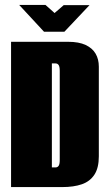

<svg xmlns="http://www.w3.org/2000/svg" viewBox="-20 -761 442 781"><path d="M25 0V-591H257Q301 -591 328.5 -578Q356 -565 369 -542.5Q382 -520 382 -490V-125Q382 -78 364 -50.5Q346 -23 313 -11.5Q280 0 233 0ZM191 -80H206Q214 -80 218.5 -86.5Q223 -93 223 -110V-473Q223 -490 218.5 -496.5Q214 -503 206 -503H191ZM159 -632 58 -741H165L202 -708L239 -740H344L242 -632Z"/></svg>

Font: Alumni Sans Thin Black
Style: Regular
Weight: 900
Version: Version 1.018